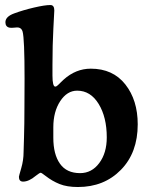

<svg xmlns="http://www.w3.org/2000/svg" viewBox="-20 -729 599 763"><path d="M77.1 -304.2 77.6 -416.5Q77.6 -575.7 69.8 -603.5Q65.9 -617.2 53.7 -619.6Q48.3 -620.6 36.6 -619.1Q24.9 -617.7 17.6 -619.1Q1.5 -622.6 1.5 -640.6Q1.5 -663.1 36.6 -675.8Q72.3 -689 115.2 -699Q158.2 -709 180.2 -709Q195.8 -709 195.8 -687.5Q195.8 -680.7 192.1 -616Q188.5 -551.3 188.5 -470.7V-428.7Q188.5 -384.8 199.7 -384.8Q201.7 -384.8 203.6 -385.7Q205.6 -386.7 208.7 -389.4Q211.9 -392.1 214.8 -395Q217.8 -397.9 222.9 -403.1Q228 -408.2 232.9 -412.6Q281.2 -456.1 340.8 -456.1Q428.7 -456.1 478 -393.6Q527.3 -331.1 527.3 -234.9Q527.3 -122.1 460.4 -54Q393.6 14.2 289.6 14.2Q246.1 14.2 216.8 2.4Q187.5 -9.3 160.6 -30.3Q145 -42.5 141.6 -42.5Q137.7 -42.5 122.1 -30.3Q94.7 -7.3 71.8 -7.3Q55.2 -7.3 55.2 -26.4Q55.2 -29.3 64.5 -61Q73.7 -92.8 73.7 -124.5Q73.7 -127.4 75.4 -182.1Q77.1 -236.8 77.1 -304.2ZM298.3 -41Q344.7 -41 374.5 -81.1Q404.3 -121.1 404.3 -183.1Q404.3 -263.2 372.1 -315.9Q339.8 -368.7 286.6 -368.7Q246.6 -368.7 219.2 -326.9Q191.9 -285.2 191.9 -223.1V-181.6Q191.9 -115.7 218.3 -78.4Q244.6 -41 298.3 -41Z"/></svg>

Font: Cooper* SemiBold
Style: Regular
Weight: 600
Designer: Owen Earl
Foundry: indestructible type*
Version: Version 0.001